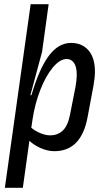

<svg xmlns="http://www.w3.org/2000/svg" viewBox="-20 -703 517 908"><path d="M179 -458 124 -254 126 -252 129 -254Q165 -377 210.5 -438.5Q256 -500 316 -500Q368 -500 398.5 -465Q429 -430 429 -363Q429 -339 422 -297L394 -148Q364 12 237 12Q207 12 175 -1.5Q143 -15 119 -37L88 185H3L125 -683H210ZM134 -139 128 -99Q147 -83 171.5 -73Q196 -63 216 -63Q254 -63 277.5 -86Q301 -109 311 -160L337 -292Q343 -325 343 -349Q343 -387 330 -405.5Q317 -424 296 -424Q263 -424 229.5 -383.5Q196 -343 170.5 -277.5Q145 -212 134 -139Z"/></svg>

Font: Ropa Sans
Style: Italic
Weight: 400
Version: Version 1.100